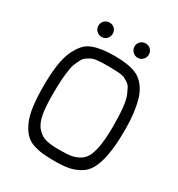

<svg xmlns="http://www.w3.org/2000/svg" viewBox="-208 -1034 1091 1174"><g transform="rotate(30 338.0 -447.0)"><path d="M171 -848Q171 -869 186 -884Q201 -898 222 -898Q243 -898 258 -884Q272 -869 272 -848Q272 -827 258 -812Q243 -797 222 -797Q201 -797 186 -812Q171 -827 171 -848ZM426 -848Q426 -869 441 -884Q456 -898 477 -898Q498 -898 512 -884Q527 -869 527 -848Q527 -827 512 -812Q498 -797 477 -797Q456 -797 441 -812Q426 -827 426 -848ZM73 -218Q65 -279 65 -362Q65 -445 74 -508Q83 -570 102 -611Q121 -652 144 -678Q166 -703 201 -716Q258 -737 349 -737Q480 -737 533 -697Q584 -658 606 -586Q631 -498 631 -382Q631 -266 618 -200Q606 -133 584 -93Q563 -53 526 -32Q488 -10 448 -3Q408 4 354 4Q299 4 265 0Q231 -4 196 -16Q161 -29 139 -54Q117 -78 99 -118Q81 -158 73 -218ZM142 -450Q139 -410 139 -337Q139 -264 148 -207Q158 -150 186 -119Q213 -88 249 -79Q285 -70 342 -70Q399 -70 431 -76Q463 -83 489 -100Q515 -118 529 -151Q557 -217 557 -361Q557 -518 533 -572Q523 -595 515 -610Q507 -625 491 -636Q475 -646 464 -652Q452 -657 430 -660Q407 -662 392 -662Q377 -663 349 -663Q321 -663 306.5 -662.5Q292 -662 270 -660Q247 -657 235 -652Q223 -646 207 -636Q191 -625 182 -610Q174 -595 164 -572.5Q154 -550 150 -520Q145 -490 142 -450Z"/></g></svg>

Font: Mina
Style: Regular
Weight: 400
Version: Version 1.000